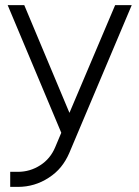

<svg xmlns="http://www.w3.org/2000/svg" viewBox="-20 -520 545 752"><path d="M10 -500 220 0 196 57Q177 102 138 127Q98 153 50 153H20V212H50Q116 212 171 176Q199 158 218.5 134Q238 110 251 80L496 -500H431L252 -78L75 -500Z"/></svg>

Font: Unageo
Style: Light
Weight: 300
Designer: Richard Sepsi
Foundry: Richard Sepsi
Version: Version 2.000